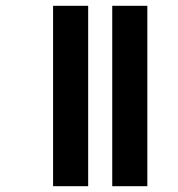

<svg xmlns="http://www.w3.org/2000/svg" viewBox="-20 -642 613 662"><path d="M367 -622V0H488V-622ZM163 -622V0H284V-622Z"/></svg>

Font: Noto Sans ExtraCondensed
Style: Bold Italic
Weight: 700
Width: 2
Italic angle: -12°
Designer: Monotype Design Team
Foundry: Monotype Imaging Inc.
Version: Version 2.013